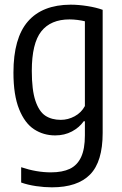

<svg xmlns="http://www.w3.org/2000/svg" viewBox="-20 -571 522 821"><path d="M70.5 209.5V144Q136 166 197.5 166Q247 166 278.8 150.8Q310.5 135.5 326.8 100.8Q343 66 343 8V-52.5H338Q319.5 -26 287.8 -9Q256 8 216 8Q166 8 126 -18Q86 -44 61.8 -104Q37.5 -164 37.5 -260.5Q37.5 -408 99.2 -479.2Q161 -550.5 282 -551Q316 -551 353.8 -545Q391.5 -539 419 -529V-2.5Q419 120.5 365.2 175.2Q311.5 230 202 230Q169.5 230 134 224.8Q98.5 219.5 70.5 209.5ZM343 -117.5V-480Q329 -483.5 311 -485.8Q293 -488 277.5 -488Q197 -488 156.5 -436.8Q116 -385.5 116 -268Q116 -186 131.5 -140Q147 -94 174 -76.2Q201 -58.5 240 -58.5Q271 -58.5 299.2 -73.8Q327.5 -89 343 -117.5Z"/></svg>

Font: Encode Sans Condensed
Style: Regular
Weight: 400
Width: 3
Designer: Multiple Designers
Foundry: Impallari Type
Version: Version 2.000